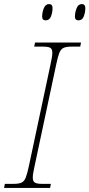

<svg xmlns="http://www.w3.org/2000/svg" viewBox="-33 -923 439 943"><path d="M-13 0 -9 -20H34Q59 -20 72.5 -26Q86 -32 93.5 -51Q101 -70 109 -108L215 -606Q219 -626 221.5 -639.5Q224 -653 224 -663Q224 -683 213.5 -688.5Q203 -694 178 -694H135L139 -714H365L361 -694H318Q293 -694 279.5 -688Q266 -682 258.5 -663.5Q251 -645 243 -606L137 -108Q128 -69 128 -51Q128 -32 138.5 -26Q149 -20 174 -20H217L213 0ZM352 -823Q345 -823 340 -827Q335 -831 335 -842Q335 -861 343 -882Q351 -903 369 -903Q386 -903 386 -883Q386 -862 378.5 -842.5Q371 -823 352 -823ZM191 -823Q184 -823 179 -827Q174 -831 174 -842Q174 -861 182 -882Q190 -903 208 -903Q225 -903 225 -883Q225 -862 217.5 -842.5Q210 -823 191 -823Z"/></svg>

Font: Noto Serif Thin
Style: Italic
Weight: 100
Italic angle: -12°
Designer: Monotype Design Team
Foundry: Monotype Imaging Inc.
Version: Version 2.014; ttfautohint (v1.8.4.7-5d5b)